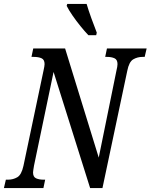

<svg xmlns="http://www.w3.org/2000/svg" viewBox="-38 -962 770 982"><path d="M-18 0 -8 -43H3Q29 -43 50.5 -55.5Q72 -68 82 -114L185 -603Q187 -613 188.5 -620.5Q190 -628 190 -634Q190 -657 174.5 -664Q159 -671 134 -671H123L132 -714H295L467 -156L558 -603Q560 -611 561.5 -619.5Q563 -628 563 -634Q563 -657 547.5 -664Q532 -671 509 -671H500L509 -714H712L702 -671H691Q665 -671 643.5 -658.5Q622 -646 613 -600L486 0H423L236 -594L136 -115Q134 -102 132.5 -93.5Q131 -85 131 -80Q131 -57 146.5 -50Q162 -43 185 -43H193L184 0ZM414 -782Q395 -802 373.5 -828.5Q352 -855 333 -882.5Q314 -910 303 -932L306 -942H405Q414 -911 429.5 -868Q445 -825 457 -795L454 -782Z"/></svg>

Font: Noto Serif ExtraCondensed Medium
Style: Italic
Weight: 500
Width: 2
Italic angle: -12°
Designer: Monotype Design Team
Foundry: Monotype Imaging Inc.
Version: Version 2.013; ttfautohint (v1.8.4.7-5d5b)